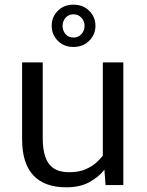

<svg xmlns="http://www.w3.org/2000/svg" viewBox="-20 -797 632 827"><path d="M265.1 9.8Q171.4 9.8 123.3 -42Q75.2 -93.8 75.2 -197.3V-528.3H164.1V-199.2Q164.1 -153.8 175 -121.6Q186 -89.4 210.9 -72.3Q235.8 -55.2 277.3 -55.2Q319.3 -55.2 347.9 -67.6Q376.5 -80.1 394.8 -96.7Q413.1 -113.3 422.9 -126.5V-528.3H511.2V0H434.6L429.7 -65.9Q403.3 -32.7 363.3 -11.5Q323.2 9.8 265.1 9.8ZM296.4 -594.7Q254.9 -594.7 228.8 -621.6Q202.6 -648.4 202.6 -686Q202.6 -723.6 228.8 -750.2Q254.9 -776.9 296.4 -776.9Q338.4 -776.9 364.7 -750.2Q391.1 -723.6 391.1 -686Q391.1 -648.4 364.5 -621.6Q337.9 -594.7 296.4 -594.7ZM296.4 -635.3Q317.4 -635.3 330.8 -650.1Q344.2 -665 344.2 -685.5Q344.2 -705.6 330.8 -720.5Q317.4 -735.4 296.4 -735.4Q275.4 -735.4 262.5 -720.5Q249.5 -705.6 249.5 -685.5Q249.5 -664.6 262.5 -649.9Q275.4 -635.3 296.4 -635.3Z"/></svg>

Font: Comme
Style: Regular
Weight: 400
Designer: Vernon Adams
Foundry: Vernon Adams
Version: Version 1.000;gftools[0.9.27]